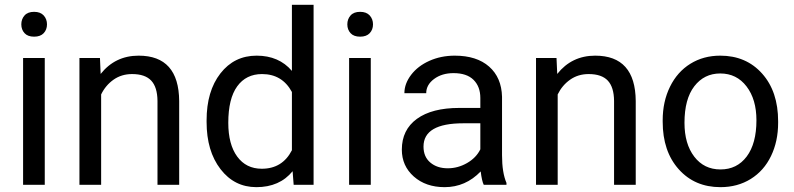

<svg xmlns="http://www.w3.org/2000/svg" viewBox="-20 -770 3307 800"><path d="M166.5 0H76.2V-528.3H166.5ZM68.8 -668.5Q68.8 -690.4 82.3 -705.6Q95.7 -720.7 122.1 -720.7Q148.4 -720.7 162.1 -705.6Q175.8 -690.4 175.8 -668.5Q175.8 -646.5 162.1 -631.8Q148.4 -617.2 122.1 -617.2Q95.7 -617.2 82.3 -631.8Q68.8 -646.5 68.8 -668.5Z M396.5 -528.3 399.4 -461.9Q460 -538.1 557.6 -538.1Q725.1 -538.1 726.6 -349.1V0H636.2V-349.6Q635.7 -406.7 610.1 -434.1Q584.5 -461.4 530.3 -461.4Q486.3 -461.4 453.1 -438Q419.9 -414.6 401.4 -376.5V0H311V-528.3Z M840.8 -268.6Q840.8 -390.1 898.4 -464.1Q956.1 -538.1 1049.3 -538.1Q1142.1 -538.1 1196.3 -474.6V-750H1286.6V0H1203.6L1199.2 -56.6Q1145 9.8 1048.3 9.8Q956.5 9.8 898.7 -65.4Q840.8 -140.6 840.8 -261.7ZM931.2 -258.3Q931.2 -168.5 968.3 -117.7Q1005.4 -66.9 1070.8 -66.9Q1156.7 -66.9 1196.3 -144V-386.7Q1155.8 -461.4 1071.8 -461.4Q1005.4 -461.4 968.3 -410.2Q931.2 -358.9 931.2 -258.3Z M1524.9 0H1434.6V-528.3H1524.9ZM1427.2 -668.5Q1427.2 -690.4 1440.7 -705.6Q1454.1 -720.7 1480.5 -720.7Q1506.8 -720.7 1520.5 -705.6Q1534.2 -690.4 1534.2 -668.5Q1534.2 -646.5 1520.5 -631.8Q1506.8 -617.2 1480.5 -617.2Q1454.1 -617.2 1440.7 -631.8Q1427.2 -646.5 1427.2 -668.5Z M1995.6 0Q1987.8 -15.6 1982.9 -55.7Q1919.9 9.8 1832.5 9.8Q1754.4 9.8 1704.3 -34.4Q1654.3 -78.6 1654.3 -146.5Q1654.3 -229 1717 -274.7Q1779.8 -320.3 1893.6 -320.3H1981.4V-361.8Q1981.4 -409.2 1953.1 -437.3Q1924.8 -465.3 1869.6 -465.3Q1821.3 -465.3 1788.6 -440.9Q1755.9 -416.5 1755.9 -381.8H1665Q1665 -421.4 1693.1 -458.3Q1721.2 -495.1 1769.3 -516.6Q1817.4 -538.1 1875 -538.1Q1966.3 -538.1 2018.1 -492.4Q2069.8 -446.8 2071.8 -366.7V-123.5Q2071.8 -50.8 2090.3 -7.8V0ZM1845.7 -68.8Q1888.2 -68.8 1926.3 -90.8Q1964.4 -112.8 1981.4 -147.9V-256.3H1910.6Q1744.6 -256.3 1744.6 -159.2Q1744.6 -116.7 1772.9 -92.8Q1801.3 -68.8 1845.7 -68.8Z M2298.8 -528.3 2301.8 -461.9Q2362.3 -538.1 2460 -538.1Q2627.4 -538.1 2628.9 -349.1V0H2538.6V-349.6Q2538.1 -406.7 2512.5 -434.1Q2486.8 -461.4 2432.6 -461.4Q2388.7 -461.4 2355.5 -438Q2322.3 -414.6 2303.7 -376.5V0H2213.4V-528.3Z M2741.2 -269Q2741.2 -346.7 2771.7 -408.7Q2802.2 -470.7 2856.7 -504.4Q2911.1 -538.1 2981 -538.1Q3088.9 -538.1 3155.5 -463.4Q3222.2 -388.7 3222.2 -264.6V-258.3Q3222.2 -181.2 3192.6 -119.9Q3163.1 -58.6 3108.2 -24.4Q3053.2 9.8 2981.9 9.8Q2874.5 9.8 2807.9 -64.9Q2741.2 -139.6 2741.2 -262.7ZM2832 -258.3Q2832 -170.4 2872.8 -117.2Q2913.6 -64 2981.9 -64Q3050.8 -64 3091.3 -117.9Q3131.8 -171.9 3131.8 -269Q3131.8 -356 3090.6 -409.9Q3049.3 -463.9 2981 -463.9Q2914.1 -463.9 2873 -410.6Q2832 -357.4 2832 -258.3Z"/></svg>

Font: Vazir FD
Style: FD
Weight: 400
Foundry: Based on Dejavu fonts, by Saber Rastikerdar
Version: Version 26.0.0